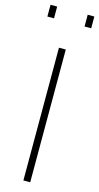

<svg xmlns="http://www.w3.org/2000/svg" viewBox="-143 -939 505 978"><g transform="rotate(15 109.5 -450.0)"><path d="M92 0V-700H128V0ZM-6 -838V-900H29V-838ZM190 -838V-900H225V-838Z"/></g></svg>

Font: Titillium Web[RUS by Daymarius]
Style: Regular
Weight: 200
Designer: Cyrillization by Daymarius
Foundry: Cyrillization by Daymarius
Version: Version 1.002 September 11, 2018